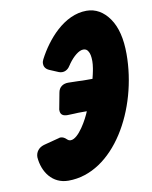

<svg xmlns="http://www.w3.org/2000/svg" viewBox="-83 -793 677 857"><g transform="rotate(-10 255.5 -364.5)"><path d="M314 -427C303 -427 291 -427 277 -428L232 -429C209 -429 190 -417 186 -392L173 -323C172 -321 172 -318 172 -314C172 -294 185 -287 204 -287L235 -288C247 -289 258 -289 269 -289H292C279 -256 235 -174 199 -174C193 -174 188 -176 183 -181C174 -190 165 -194 156 -194C153 -194 151 -194 150 -193L77 -174C54 -167 39 -149 39 -125C44 -58 85 2 158 2C365 2 511 -260 511 -510C511 -579 498 -633 471 -672C444 -711 409 -731 368 -731C266 -731 184 -634 141 -551C138 -545 136 -539 136 -532C136 -524 138 -508 161 -499L199 -483C204 -481 209 -480 214 -480C230 -480 243 -489 253 -506L257 -512C278 -541 304 -563 324 -563C334 -563 341 -559 346 -550C352 -541 355 -526 355 -505C355 -496 354 -486 352 -473L350 -462C348 -451 345 -439 342 -427Z"/></g></svg>

Font: Bangerz
Style: Bold
Weight: 700
Designer: vernon adams
Foundry: Vernon Adams
Version: Version 2.10;December 28, 2023;FontCreator 13.0.0.2683 64-bi